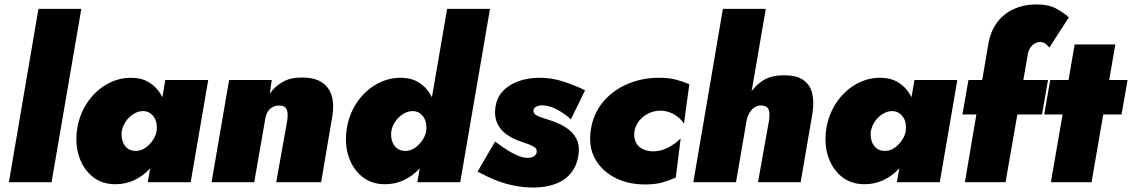

<svg xmlns="http://www.w3.org/2000/svg" viewBox="-20 -820 5094 864"><path d="M153 -780 20 0H212L346 -780Z M724 -460 645 0H838L917 -460ZM326 -231Q318 -165 337.5 -110.5Q357 -56 398.5 -23.5Q440 9 499 9Q545 9 584.5 -9.5Q624 -28 654.5 -61Q685 -94 705 -137.5Q725 -181 731 -230Q737 -277 730 -320.5Q723 -364 702.5 -397.5Q682 -431 649 -450.5Q616 -470 569 -470Q510 -470 457.5 -439Q405 -408 370 -354Q335 -300 326 -231ZM528 -230Q532 -253 546.5 -274Q561 -295 582.5 -308Q604 -321 627 -320Q643 -319 654.5 -311.5Q666 -304 674 -291.5Q682 -279 684.5 -263.5Q687 -248 685 -231Q682 -213 672.5 -196.5Q663 -180 649.5 -167Q636 -154 620 -147Q604 -140 587 -141Q565 -142 550.5 -155Q536 -168 530.5 -188.5Q525 -209 528 -230Z M1273 -280 1223 0H1425L1476 -300Q1484 -351 1472.5 -389.5Q1461 -428 1427.5 -450Q1394 -472 1335 -471Q1286 -471 1251.5 -451Q1217 -431 1194 -399L1203 -460H1011L932 0H1124L1173 -281Q1176 -302 1184 -316Q1192 -330 1205.5 -337.5Q1219 -345 1236 -345Q1257 -345 1265 -335Q1273 -325 1274 -310.5Q1275 -296 1273 -280Z M1992 -780 1858 0H2051L2185 -780ZM1539 -231Q1531 -165 1550.5 -110.5Q1570 -56 1611.5 -23.5Q1653 9 1712 9Q1758 9 1797.5 -9.5Q1837 -28 1867.5 -61Q1898 -94 1918 -137.5Q1938 -181 1944 -230Q1950 -277 1943 -320.5Q1936 -364 1915.5 -397.5Q1895 -431 1862 -450.5Q1829 -470 1782 -470Q1723 -470 1670.5 -439Q1618 -408 1583 -354Q1548 -300 1539 -231ZM1741 -230Q1745 -253 1759.5 -274Q1774 -295 1795.5 -308Q1817 -321 1840 -320Q1856 -319 1867.5 -311.5Q1879 -304 1887 -291.5Q1895 -279 1897.5 -263.5Q1900 -248 1898 -231Q1895 -213 1885.5 -196.5Q1876 -180 1862.5 -167Q1849 -154 1833 -147Q1817 -140 1800 -141Q1778 -142 1763.5 -155Q1749 -168 1743.5 -188.5Q1738 -209 1741 -230Z M2208 -183 2129 -48Q2169 -26 2210 -9.5Q2251 7 2294.5 15.5Q2338 24 2386 24Q2440 23 2482.5 6.5Q2525 -10 2551.5 -44Q2578 -78 2584 -130Q2588 -169 2574 -195.5Q2560 -222 2534.5 -240.5Q2509 -259 2477 -271Q2453 -280 2429.5 -287Q2406 -294 2392 -302.5Q2378 -311 2381 -326Q2383 -335 2394 -340.5Q2405 -346 2419 -346Q2451 -346 2486 -327.5Q2521 -309 2549 -283L2613 -414Q2564 -437 2514 -453.5Q2464 -470 2406 -470Q2356 -470 2313 -454.5Q2270 -439 2242.5 -409.5Q2215 -380 2209 -335Q2204 -295 2217.5 -265.5Q2231 -236 2257 -217Q2283 -198 2316 -186Q2343 -177 2361 -170Q2379 -163 2388 -155.5Q2397 -148 2395 -135Q2394 -125 2384 -118Q2374 -111 2362 -110Q2344 -108 2320.5 -116Q2297 -124 2269 -141Q2241 -158 2208 -183Z M2835 -230Q2840 -256 2856.5 -276.5Q2873 -297 2898 -309.5Q2923 -322 2952 -322Q2981 -322 3009.5 -307.5Q3038 -293 3058 -264L3082 -441Q3054 -453 3022.5 -461.5Q2991 -470 2946 -470Q2868 -470 2801.5 -441Q2735 -412 2691.5 -358.5Q2648 -305 2638 -231Q2628 -158 2658.5 -104Q2689 -50 2748 -20Q2807 10 2882 10Q2928 10 2960.5 1Q2993 -8 3021 -21L3043 -197Q3017 -171 2983.5 -154.5Q2950 -138 2915 -139Q2889 -140 2869 -151Q2849 -162 2840 -182.5Q2831 -203 2835 -230Z M3426 -780H3233L3100 0H3292ZM3441 -280 3391 0H3583L3636 -310Q3644 -360 3635 -399Q3626 -438 3595 -460Q3564 -482 3505 -481Q3445 -481 3405.5 -452.5Q3366 -424 3344 -378.5Q3322 -333 3313 -281L3340 -280Q3344 -298 3353.5 -313.5Q3363 -329 3377.5 -338Q3392 -347 3410 -345Q3428 -343 3435 -333.5Q3442 -324 3442.5 -310Q3443 -296 3441 -280Z M4095 -460 4016 0H4209L4288 -460ZM3697 -231Q3689 -165 3708.5 -110.5Q3728 -56 3769.5 -23.5Q3811 9 3870 9Q3916 9 3955.5 -9.5Q3995 -28 4025.5 -61Q4056 -94 4076 -137.5Q4096 -181 4102 -230Q4108 -277 4101 -320.5Q4094 -364 4073.5 -397.5Q4053 -431 4020 -450.5Q3987 -470 3940 -470Q3881 -470 3828.5 -439Q3776 -408 3741 -354Q3706 -300 3697 -231ZM3899 -230Q3903 -253 3917.5 -274Q3932 -295 3953.5 -308Q3975 -321 3998 -320Q4014 -319 4025.5 -311.5Q4037 -304 4045 -291.5Q4053 -279 4055.5 -263.5Q4058 -248 4056 -231Q4053 -213 4043.5 -196.5Q4034 -180 4020.5 -167Q4007 -154 3991 -147Q3975 -140 3958 -141Q3936 -142 3921.5 -155Q3907 -168 3901.5 -188.5Q3896 -209 3899 -230Z M4338 -460 4311 -305H4669L4696 -460ZM4702 -606 4790 -742Q4766 -763 4732.5 -781.5Q4699 -800 4647 -800Q4586 -800 4540.5 -778.5Q4495 -757 4467 -719Q4439 -681 4429 -631L4322 0H4505L4605 -575Q4607 -590 4615 -603Q4623 -616 4635.5 -623.5Q4648 -631 4663 -631Q4676 -630 4685 -623Q4694 -616 4702 -606Z M4706 -460 4679 -305H5027L5054 -460ZM4816 -620 4709 0H4892L4999 -620Z"/></svg>

Font: Jost Black
Style: Italic
Weight: 900
Italic angle: -5°
Version: Version 3.710